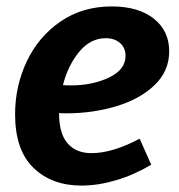

<svg xmlns="http://www.w3.org/2000/svg" viewBox="-20 -566 557 598"><path d="M164 -214V-213Q164 -150 190.5 -119.5Q217 -89 265 -89Q330 -89 415 -134L451 -53Q397 -21 341 -4.5Q285 12 234 12Q141 12 84 -43.5Q27 -99 27 -210Q27 -298 63.5 -375Q100 -452 168.5 -499Q237 -546 328 -546Q411 -546 459 -508Q507 -470 507 -406Q507 -345 462 -301.5Q417 -258 343.5 -235.5Q270 -213 185 -213Q170 -213 164 -214ZM176 -301Q184 -300 200 -300Q268 -300 319.5 -324.5Q371 -349 371 -392Q371 -417 354 -432Q337 -447 309 -447Q262 -447 227 -405Q192 -363 176 -301Z"/></svg>

Font: Bitter Pro
Style: Bold Italic
Weight: 700
Italic angle: -9°
Designer: Sol Matas, and Bitter project Authors
Foundry: Sol Matas
Version: Version 1.010